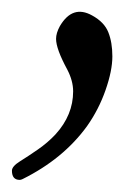

<svg xmlns="http://www.w3.org/2000/svg" viewBox="-30 -118 234 325"><path d="M3.4 186.5Q-9.8 186.5 -9.8 170.9Q-9.8 163.6 3.9 155Q17.6 146.5 34.2 135Q50.8 123.5 64 109.4Q93.8 76.7 93.8 36.6Q93.8 19 84 0Q64.9 -35.2 64.9 -52.2Q64.9 -62 71.3 -73.7Q92.8 -110.4 126 -91.8Q146.5 -80.6 153.3 -63.5Q160.2 -46.4 160.2 -22.5Q160.2 1.5 148.7 34.4Q137.2 67.4 117.2 95.7Q77.1 150.9 8.3 185.1Q5.4 186.5 3.4 186.5Z"/></svg>

Font: Cardo-Italic
Style: Italic
Weight: 400
Italic angle: -12°
Designer: David J. Perry
Foundry: David J. Perry
Version: Version 0.991